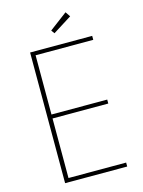

<svg xmlns="http://www.w3.org/2000/svg" viewBox="-145 -1089 872 1171"><g transform="rotate(-15 291.0 -503.0)"><path d="M116 -825H508V-800H144V-426H496V-401H144V-25H508V0H116ZM388 -1006 409 -975 290 -900 275 -921Z"/></g></svg>

Font: Spartan MB
Style: Regular
Weight: 250
Designer: Matt Bailey
Foundry: Matt Bailey
Version: Version 1.000